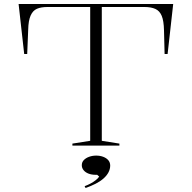

<svg xmlns="http://www.w3.org/2000/svg" viewBox="-20 -728 959 960"><path d="M342 0V-10L431 -24V-693H217Q185 -693 164.5 -684Q144 -675 133 -650Q122 -625 121 -580L116 -458H101L73 -708H846L818 -458H803L800 -576Q799 -624 788.5 -649Q778 -674 756.5 -683.5Q735 -693 703 -693H489V-24L577 -10V0ZM408 212 403 203Q419 197 433 189.5Q447 182 458.5 173Q470 164 476 155L466 146H458Q438 146 422.5 140Q407 134 398 123Q389 112 389 98Q389 83 399 72.5Q409 62 425.5 56Q442 50 461 50Q480 50 496 56Q512 62 521.5 73Q531 84 531 100Q531 117 522.5 133.5Q514 150 497.5 164.5Q481 179 458.5 190.5Q436 202 408 212Z"/></svg>

Font: Kalnia SemiExpanded ExtraLight
Style: Regular
Weight: 250
Width: 6
Designer: Frida Medrano
Foundry: Frida Medrano
Version: Version 1.105